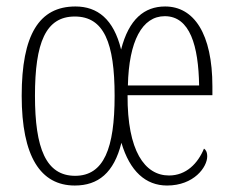

<svg xmlns="http://www.w3.org/2000/svg" viewBox="-20 -563 718 593"><path d="M211 10C283 10 332 -29 355 -122C381 -34 430 10 496 10C579 10 620 -47 620 -80C620 -94 615 -101 610 -104C591 -58 555 -21 502 -21C427 -21 373 -97 374 -269H636V-296C636 -459 579 -543 490 -543C426 -543 378 -504 354 -410C331 -504 281 -543 213 -543C101 -543 47 -456 47 -267C47 -80 105 10 211 10ZM595 -299H375C378 -436 419 -513 489 -513C567 -513 593 -421 595 -299ZM212 -20C122 -20 88 -105 88 -267C88 -431 121 -512 211 -512C301 -512 334 -431 334 -267C334 -105 301 -20 212 -20Z"/></svg>

Font: Noto Serif Khmer ExtraCondensed ExtraLight
Style: Regular
Weight: 200
Width: 2
Designer: Danh Hong and the Monotype Design Team
Foundry: Monotype Imaging Inc.
Version: Version 2.004